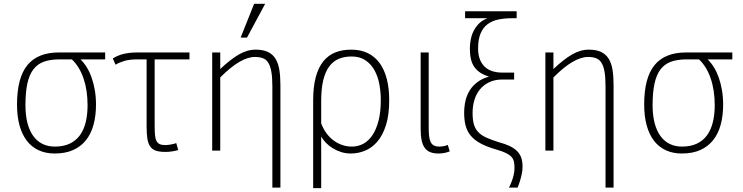

<svg xmlns="http://www.w3.org/2000/svg" viewBox="-20 -786 3876 1002"><path d="M528.8 -512.2V-476.1H399.9Q417.5 -459.5 432.4 -435.5Q447.3 -411.6 458 -381.3Q468.8 -351.1 474.9 -315.4Q481 -279.8 481 -240.2Q481 -182.1 468 -134.8Q455.1 -87.4 428.5 -54.2Q401.9 -21 361.3 -2.9Q320.8 15.1 265.1 15.1Q218.8 15.1 182.1 -1.7Q145.5 -18.6 120.4 -51Q95.2 -83.5 82 -131.1Q68.8 -178.7 68.8 -240.2Q68.8 -379.9 122.8 -446Q176.8 -512.2 287.1 -512.2ZM290 -476.1Q242.7 -476.1 209.2 -464.1Q175.8 -452.1 154.3 -424.1Q132.8 -396 122.8 -350.1Q112.8 -304.2 112.8 -236.8Q112.8 -185.1 123 -145Q133.3 -105 152.8 -77.4Q172.4 -49.8 200.9 -35.4Q229.5 -21 266.1 -21Q312 -21 344.5 -36.6Q377 -52.2 397.5 -80.8Q418 -109.4 427.5 -149.2Q437 -189 437 -236.8Q437 -315.4 415.8 -377.2Q394.5 -439 355 -476.1Z M968.8 -476.1H787.1V-132.8Q787.1 -103 788.8 -83Q790.5 -63 796.4 -51Q802.2 -39.1 813.5 -33.9Q824.7 -28.8 843.8 -28.8Q849.6 -28.8 857.4 -29.8Q865.2 -30.8 872.8 -32.2Q880.4 -33.7 887.5 -35.4Q894.5 -37.1 899.9 -39.1L910.2 -2.9Q904.3 -1 896.2 0.7Q888.2 2.4 879.2 3.9Q870.1 5.4 860.8 6.1Q851.6 6.8 843.8 6.8Q813 6.8 793.9 0.5Q774.9 -5.9 763.9 -21.5Q752.9 -37.1 749 -63Q745.1 -88.9 745.1 -127.9V-476.1H695.8Q655.3 -476.1 628.2 -467.8Q601.1 -459.5 583 -448.2L568.8 -481Q595.2 -497.6 626.2 -504.9Q657.2 -512.2 696.8 -512.2H968.8Z M1401.4 192.9V-335Q1401.4 -382.3 1396 -412.4Q1390.6 -442.4 1379.4 -459.5Q1368.2 -476.6 1350.8 -482.7Q1333.5 -488.8 1310.1 -488.8Q1273.4 -488.8 1228.5 -462.6Q1183.6 -436.5 1129.4 -381.8V0H1087.4V-512.2H1129.4V-425.8Q1155.8 -450.7 1179.7 -469.5Q1203.6 -488.3 1225.8 -501.2Q1248 -514.2 1269.8 -520.5Q1291.5 -526.9 1314 -526.9Q1353.5 -526.9 1378.7 -514.6Q1403.8 -502.4 1418.2 -478.8Q1432.6 -455.1 1438 -420.7Q1443.4 -386.2 1443.4 -341.8V192.9ZM1269 -589.8H1235.8L1306.2 -766.1H1363.8Z M1614.3 195.8V-261.2Q1614.3 -333 1627.9 -383.5Q1641.6 -434.1 1667.5 -466.1Q1693.4 -498 1730 -512.5Q1766.6 -526.9 1813 -526.9Q1862.8 -526.9 1899.9 -508.5Q1937 -490.2 1961.7 -456.1Q1986.3 -421.9 1998.8 -373Q2011.2 -324.2 2011.2 -263.2Q2011.2 -185.5 1994.1 -132.3Q1977.1 -79.1 1948.7 -46.4Q1920.4 -13.7 1884.5 0.7Q1848.6 15.1 1811 15.1Q1784.7 15.1 1760.7 7.6Q1736.8 0 1716.6 -12.5Q1696.3 -24.9 1680.7 -41Q1665 -57.1 1656.2 -74.2V195.8ZM1656.2 -142.1Q1666.5 -114.7 1682.4 -92.5Q1698.2 -70.3 1719 -54.4Q1739.7 -38.6 1764.4 -29.8Q1789.1 -21 1816.4 -21Q1849.1 -21 1876.7 -36.1Q1904.3 -51.3 1924.3 -81.5Q1944.3 -111.8 1955.8 -157.2Q1967.3 -202.6 1967.3 -263.2Q1967.3 -306.6 1959.5 -347.7Q1951.7 -388.7 1933.6 -420.7Q1915.5 -452.6 1886.5 -471.9Q1857.4 -491.2 1814.9 -491.2Q1777.3 -491.2 1748 -479Q1718.8 -466.8 1698.2 -439.2Q1677.7 -411.6 1667 -367.4Q1656.2 -323.2 1656.2 -258.8Z M2327.1 3.9Q2317.4 7.8 2302.5 11.5Q2287.6 15.1 2269 15.1Q2244.1 15.1 2226.6 8.5Q2209 2 2197.5 -13.2Q2186 -28.3 2180.7 -52.7Q2175.3 -77.1 2175.3 -112.8V-512.2H2217.3V-122.1Q2217.3 -96.2 2219.2 -77.1Q2221.2 -58.1 2227.1 -45.7Q2232.9 -33.2 2243.9 -27.1Q2254.9 -21 2272.9 -21Q2284.2 -21 2296.4 -23.4Q2308.6 -25.9 2316.9 -29.8Z M2407.2 -690.9V-727.1H2676.3V-690.9H2652.3Q2612.8 -690.9 2580.3 -684.1Q2547.9 -677.2 2524.4 -659.7Q2501 -642.1 2488 -611.3Q2475.1 -580.6 2475.1 -533.2Q2475.1 -499 2484.9 -475.1Q2494.6 -451.2 2511.5 -436Q2528.3 -420.9 2551 -414.1Q2573.7 -407.2 2600.1 -407.2H2663.1V-371.1H2602.1Q2563.5 -371.1 2534.2 -357.4Q2504.9 -343.8 2485.4 -320.3Q2465.8 -296.9 2456.1 -265.1Q2446.3 -233.4 2446.3 -196.8Q2446.3 -160.6 2453.1 -137Q2460 -113.3 2475.8 -96.7Q2491.7 -80.1 2517.8 -68.1Q2543.9 -56.2 2583 -43.9Q2615.7 -35.2 2639.2 -24.2Q2662.6 -13.2 2677.7 1.7Q2692.9 16.6 2700 36.4Q2707 56.2 2707 83Q2707 103.5 2702.9 122.8Q2698.7 142.1 2693.8 157.7Q2688.5 176.3 2681.2 192.9H2636.2Q2644 177.7 2650.4 161.1Q2655.8 147 2660.4 128.4Q2665 109.9 2665 89.8Q2665 71.8 2662.1 57.9Q2659.2 43.9 2649.4 33Q2639.6 22 2620.6 12.7Q2601.6 3.4 2569.3 -5.9Q2519 -20.5 2486.6 -38.3Q2454.1 -56.2 2435.5 -79.3Q2417 -102.5 2409.7 -131.3Q2402.3 -160.2 2402.3 -196.8Q2402.3 -230.5 2409.4 -260.7Q2416.5 -291 2432.1 -315.4Q2447.8 -339.8 2472.4 -358.2Q2497.1 -376.5 2532.2 -386.2Q2504.9 -394.5 2486.1 -407Q2467.3 -419.4 2455.1 -437Q2442.9 -454.6 2437.5 -478.3Q2432.1 -502 2432.1 -532.2Q2432.1 -556.6 2437 -581.1Q2441.9 -605.5 2452.9 -626.7Q2463.9 -647.9 2481.4 -664.8Q2499 -681.6 2523.9 -690.9Z M3140.1 192.9V-335Q3140.1 -382.3 3134.8 -412.4Q3129.4 -442.4 3118.2 -459.5Q3106.9 -476.6 3089.6 -482.7Q3072.3 -488.8 3048.8 -488.8Q3012.2 -488.8 2967.3 -462.6Q2922.4 -436.5 2868.2 -381.8V0H2826.2V-512.2H2868.2V-425.8Q2894.5 -450.7 2918.5 -469.5Q2942.4 -488.3 2964.6 -501.2Q2986.8 -514.2 3008.5 -520.5Q3030.3 -526.9 3052.7 -526.9Q3092.3 -526.9 3117.4 -514.6Q3142.6 -502.4 3157 -478.8Q3171.4 -455.1 3176.8 -420.7Q3182.1 -386.2 3182.1 -341.8V192.9Z M3801.8 -512.2V-476.1H3672.9Q3690.4 -459.5 3705.3 -435.5Q3720.2 -411.6 3731 -381.3Q3741.7 -351.1 3747.8 -315.4Q3753.9 -279.8 3753.9 -240.2Q3753.9 -182.1 3741 -134.8Q3728 -87.4 3701.4 -54.2Q3674.8 -21 3634.3 -2.9Q3593.8 15.1 3538.1 15.1Q3491.7 15.1 3455.1 -1.7Q3418.5 -18.6 3393.3 -51Q3368.2 -83.5 3355 -131.1Q3341.8 -178.7 3341.8 -240.2Q3341.8 -379.9 3395.8 -446Q3449.7 -512.2 3560.1 -512.2ZM3563 -476.1Q3515.6 -476.1 3482.2 -464.1Q3448.7 -452.1 3427.2 -424.1Q3405.8 -396 3395.8 -350.1Q3385.7 -304.2 3385.7 -236.8Q3385.7 -185.1 3396 -145Q3406.2 -105 3425.8 -77.4Q3445.3 -49.8 3473.9 -35.4Q3502.4 -21 3539.1 -21Q3585 -21 3617.4 -36.6Q3649.9 -52.2 3670.4 -80.8Q3690.9 -109.4 3700.4 -149.2Q3710 -189 3710 -236.8Q3710 -315.4 3688.7 -377.2Q3667.5 -439 3627.9 -476.1Z"/></svg>

Font: Clear Sans Thin
Style: Regular
Weight: 250
Foundry: Intel Corporation
Version: Version 1.00